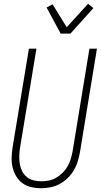

<svg xmlns="http://www.w3.org/2000/svg" viewBox="-20 -994 540 1022"><path d="M199 8Q172 8 146 2Q120 -4 99.5 -19Q79 -34 66 -56Q53 -78 47 -103.5Q41 -129 42 -156Q43 -183 47 -210L134 -735H174L86 -204Q83 -183 82.5 -162Q82 -141 85.5 -120.5Q89 -100 98 -82.5Q107 -65 122.5 -52Q138 -39 158.5 -34Q179 -29 200 -29Q220 -29 240 -33Q260 -37 278.5 -47.5Q297 -58 312.5 -73.5Q328 -89 339 -107.5Q350 -126 356 -146Q362 -166 366 -186L456 -735H496L405 -180Q400 -155 392.5 -131Q385 -107 371.5 -85Q358 -63 338.5 -44.5Q319 -26 296 -14Q273 -2 248 3Q223 8 199 8ZM303 -815 228 -954 260 -971 335 -849 449 -974 477 -951 355 -815Z"/></svg>

Font: Iosevka Term Curly XLt Obl
Style: Regular
Weight: 200
Italic angle: -9°
Designer: Belleve Invis
Foundry: Belleve Invis
Version: Version 32.3.0